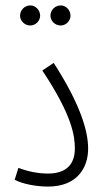

<svg xmlns="http://www.w3.org/2000/svg" viewBox="-20 -684 386 708"><path d="M204 -590C223 -590 240 -607 240 -626C240 -647 223 -664 204 -664C183 -664 166 -647 166 -626C166 -607 183 -590 204 -590ZM92 -590C111 -590 128 -607 128 -626C128 -647 111 -664 92 -664C71 -664 54 -647 54 -626C54 -607 71 -590 92 -590ZM34 -21C65 -5 115 4 157 4C266 4 305 -67 305 -136C305 -199 278 -297 178 -452L136 -424C248 -256 256 -180 256 -136C256 -81 227 -44 157 -44C119 -44 82 -52 48 -65Z"/></svg>

Font: Noto Sans Arabic ExtCond Light
Style: Regular
Weight: 300
Width: 2
Designer: Monotype Design Team, Nadine Chahine, Nizar Qandah and Khaled Hosny
Foundry: Monotype Imaging Inc.
Version: Version 2.012